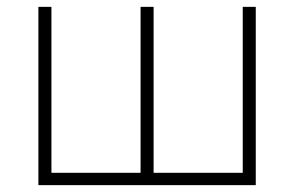

<svg xmlns="http://www.w3.org/2000/svg" viewBox="-20 -540 858 560"><path d="M92 0H726V-520H688V-36H428V-520H390V-36H130V-520H92Z"/></svg>

Font: Fixel Text ExtraLight
Style: Regular
Weight: 200
Width: 4
Designer: AlfaBravo + MacPaw
Foundry: Kyrylo Tkachov, Marchela Mozhyna, Serhii Makarenko, Maria Weinstein, Zakhar Kryvoshyya
Version: Version 1.211